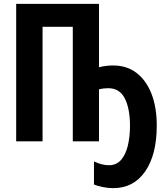

<svg xmlns="http://www.w3.org/2000/svg" viewBox="-20 -734 869 997"><path d="M494 -385Q530 -394 568 -394Q639 -394 689.5 -355Q740 -316 767 -246Q794 -176 794 -82Q794 69 734 156Q674 243 568 243Q543 243 514.5 237.5Q486 232 468 224V104Q508 124 546 124Q584 124 608 97Q632 70 643.5 23.5Q655 -23 655 -81Q655 -170 628 -223Q601 -276 542 -276Q517 -276 494 -270V0H358V-595H201V0H64V-714H494Z"/></svg>

Font: Noto Sans ExtraCondensed
Style: Bold
Weight: 700
Width: 2
Designer: Monotype Design Team
Foundry: Monotype Imaging Inc.
Version: Version 2.013; ttfautohint (v1.8.4.7-5d5b)